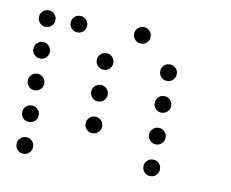

<svg xmlns="http://www.w3.org/2000/svg" viewBox="-58 -548 716 596"><g transform="rotate(10 300.0 -250.0)"><path d="M49 -476Q39 -476 31.5 -468.5Q24 -461 24 -451V-449Q24 -439 31.5 -431.5Q39 -424 49 -424H51Q61 -424 68.5 -431.5Q76 -439 76 -449V-451Q76 -461 68.5 -468.5Q61 -476 51 -476ZM149 -476Q139 -476 131.5 -468.5Q124 -461 124 -451V-449Q124 -439 131.5 -431.5Q139 -424 149 -424H151Q161 -424 168.5 -431.5Q176 -439 176 -449V-451Q176 -461 168.5 -468.5Q161 -476 151 -476ZM349 -476Q339 -476 331.5 -468.5Q324 -461 324 -451V-449Q324 -439 331.5 -431.5Q339 -424 349 -424H351Q361 -424 368.5 -431.5Q376 -439 376 -449V-451Q376 -461 368.5 -468.5Q361 -476 351 -476ZM49 -376Q39 -376 31.5 -368.5Q24 -361 24 -351V-349Q24 -339 31.5 -331.5Q39 -324 49 -324H51Q61 -324 68.5 -331.5Q76 -339 76 -349V-351Q76 -361 68.5 -368.5Q61 -376 51 -376ZM249 -376Q239 -376 231.5 -368.5Q224 -361 224 -351V-349Q224 -339 231.5 -331.5Q239 -324 249 -324H251Q261 -324 268.5 -331.5Q276 -339 276 -349V-351Q276 -361 268.5 -368.5Q261 -376 251 -376ZM449 -376Q439 -376 431.5 -368.5Q424 -361 424 -351V-349Q424 -339 431.5 -331.5Q439 -324 449 -324H451Q461 -324 468.5 -331.5Q476 -339 476 -349V-351Q476 -361 468.5 -368.5Q461 -376 451 -376ZM49 -276Q39 -276 31.5 -268.5Q24 -261 24 -251V-249Q24 -239 31.5 -231.5Q39 -224 49 -224H51Q61 -224 68.5 -231.5Q76 -239 76 -249V-251Q76 -261 68.5 -268.5Q61 -276 51 -276ZM249 -276Q239 -276 231.5 -268.5Q224 -261 224 -251V-249Q224 -239 231.5 -231.5Q239 -224 249 -224H251Q261 -224 268.5 -231.5Q276 -239 276 -249V-251Q276 -261 268.5 -268.5Q261 -276 251 -276ZM449 -276Q439 -276 431.5 -268.5Q424 -261 424 -251V-249Q424 -239 431.5 -231.5Q439 -224 449 -224H451Q461 -224 468.5 -231.5Q476 -239 476 -249V-251Q476 -261 468.5 -268.5Q461 -276 451 -276ZM49 -176Q39 -176 31.5 -168.5Q24 -161 24 -151V-149Q24 -139 31.5 -131.5Q39 -124 49 -124H51Q61 -124 68.5 -131.5Q76 -139 76 -149V-151Q76 -161 68.5 -168.5Q61 -176 51 -176ZM249 -176Q239 -176 231.5 -168.5Q224 -161 224 -151V-149Q224 -139 231.5 -131.5Q239 -124 249 -124H251Q261 -124 268.5 -131.5Q276 -139 276 -149V-151Q276 -161 268.5 -168.5Q261 -176 251 -176ZM449 -176Q439 -176 431.5 -168.5Q424 -161 424 -151V-149Q424 -139 431.5 -131.5Q439 -124 449 -124H451Q461 -124 468.5 -131.5Q476 -139 476 -149V-151Q476 -161 468.5 -168.5Q461 -176 451 -176ZM49 -76Q39 -76 31.5 -68.5Q24 -61 24 -51V-49Q24 -39 31.5 -31.5Q39 -24 49 -24H51Q61 -24 68.5 -31.5Q76 -39 76 -49V-51Q76 -61 68.5 -68.5Q61 -76 51 -76ZM449 -76Q439 -76 431.5 -68.5Q424 -61 424 -51V-49Q424 -39 431.5 -31.5Q439 -24 449 -24H451Q461 -24 468.5 -31.5Q476 -39 476 -49V-51Q476 -61 468.5 -68.5Q461 -76 451 -76Z"/></g></svg>

Font: Doto Rounded
Style: Regular
Weight: 400
Monospace: yes
Version: Version 1.000